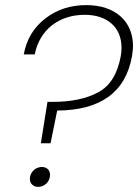

<svg xmlns="http://www.w3.org/2000/svg" viewBox="-20 -729 541 752"><path d="M116 -516C135 -611 209 -671 312 -671C400 -671 456 -622 456 -542C456 -532 455 -521 453 -509C440 -439 411 -392 364 -367C317 -342 258 -330 187 -330H166L140 -168H178L204 -296C374 -297 472 -368 497 -509C500 -528 501 -541 501 -548C501 -647 430 -709 318 -709C257 -709 203 -692 158 -657C112 -622 84 -575 73 -516ZM106 -6C112 0 120 3 129 3C154 3 176 -17 176 -44C176 -63 163 -75 144 -75C119 -75 97 -55 97 -28C97 -19 100 -11 106 -6Z"/></svg>

Font: Momo Neue ExtLt
Style: Italic
Weight: 200
Italic angle: -10°
Designer: Ninad Kale (Devanagari), Jonny Pinhorn (Latin)
Foundry: Indian Type Foundry
Version: 4.004